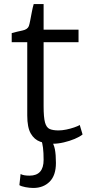

<svg xmlns="http://www.w3.org/2000/svg" viewBox="-20 -704 459 951"><path d="M242 8Q208 8 179 -2.2Q150 -12.5 132.5 -42.5Q115 -72.5 115 -132V-495H38V-540Q65 -547.5 90.8 -552.8Q116.5 -558 123 -575Q126 -583.5 129.8 -603.2Q133.5 -623 137.8 -645.2Q142 -667.5 147 -684H196V-557H369V-495H196V-178Q196 -122.5 203 -97.2Q210 -72 226.2 -65Q242.5 -58 270 -58Q287 -58 308 -62.2Q329 -66.5 347.2 -72.8Q365.5 -79 375 -85L389 -38Q375 -26.5 350 -16Q325 -5.5 296.2 1.2Q267.5 8 242 8ZM76 213 82 158Q96.5 166 126 166Q196 166 196 88Q196 16.5 184 -10L215 -12L232 -10Q246.5 8.5 251.8 35Q257 61.5 257 103Q257 165 225.8 196Q194.5 227 145 227Q127 227 106 223Q85 219 76 213Z"/></svg>

Font: Merriweather Sans Light
Style: Regular
Weight: 300
Designer: Eben Sorkin
Foundry: Eben Sorkin
Version: Version 2.001; ttfautohint (v1.8.3)